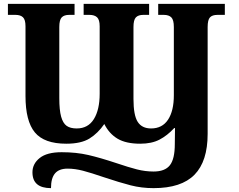

<svg xmlns="http://www.w3.org/2000/svg" viewBox="-20 -734 1239 994"><path d="M148 158Q148 114 185.5 84Q223 54 299 54Q375 54 437.5 68.5Q500 83 584 111Q646 132 689 143Q732 154 775 154Q834 154 859.5 121.5Q885 89 885 12Q885 -44 886 -71H882Q846 -32 805.5 -11Q765 10 706 10Q632 10 588.5 -16Q545 -42 520 -92Q487 -44 443.5 -17Q400 10 323 10Q209 10 160.5 -48.5Q112 -107 112 -237V-598Q112 -632 99 -644.5Q86 -657 60 -657H21V-714H366V-657H338Q312 -657 299.5 -644Q287 -631 287 -594V-226Q287 -164 296.5 -130Q306 -96 325 -82.5Q344 -69 377 -69Q436 -69 466 -117.5Q496 -166 496 -249V-598Q496 -632 482.5 -644.5Q469 -657 443 -657H413V-714H752V-657H722Q696 -657 683.5 -644Q671 -631 671 -594V-222Q671 -137 693 -103Q715 -69 762 -69Q820 -69 850 -114.5Q880 -160 880 -241V-594Q880 -631 867 -644Q854 -657 828 -657H799V-714H1144V-657H1106Q1079 -657 1067 -644Q1055 -631 1055 -594V-41Q1055 101 987 170.5Q919 240 775 240Q713 240 656.5 225.5Q600 211 516 183Q452 161 410 150Q368 139 330 139Q286 139 265 163.5Q244 188 244 240Q148 240 148 158Z"/></svg>

Font: Noto Serif ExtraBold
Style: Regular
Weight: 800
Designer: Monotype Design Team
Foundry: Monotype Imaging Inc.
Version: Version 1.001